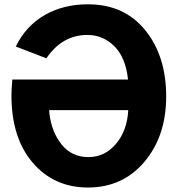

<svg xmlns="http://www.w3.org/2000/svg" viewBox="-20 -837 812 875"><path d="M32.2 -402.3Q32.2 -429.7 36.1 -474.6H563.5Q552.7 -575.2 501 -626.5Q449.2 -677.7 377.9 -677.7Q263.7 -677.7 191.4 -571.3L51.8 -625Q98.6 -719.7 184.1 -768.6Q269.5 -817.4 380.9 -817.4Q545.9 -817.4 641.6 -699.7Q737.3 -582 737.3 -397.5Q737.3 -216.8 638.2 -99.6Q539.1 17.6 380.9 17.6Q226.6 17.6 129.4 -95.2Q32.2 -208 32.2 -402.3ZM204.1 -335Q204.1 -325.2 205.1 -320.3Q214.8 -236.3 260.7 -178.7Q306.6 -121.1 382.8 -121.1Q458 -121.1 508.8 -181.6Q559.6 -242.2 564.5 -335Z"/></svg>

Font: Gothic A1 Black
Style: Regular
Weight: 900
Version: Version 2.50